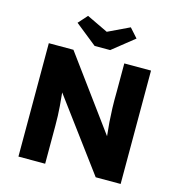

<svg xmlns="http://www.w3.org/2000/svg" viewBox="-130 -1031 1066 1145"><g transform="rotate(15 403.5 -459.0)"><path d="M88 0V-700H240L567 -254Q562 -297 559 -337.5Q556 -378 554.5 -423.5Q553 -469 554 -527V-700H719V0H565L241 -437Q246 -388 248.5 -355.5Q251 -323 252 -295.5Q253 -268 253 -234V0ZM356 -755 222 -862 272 -918 404 -855 536 -918 586 -862 452 -755Z"/></g></svg>

Font: Lexend
Style: Bold
Weight: 700
Designer: Bonnie Shaver-Troup, Thomas Jockin
Foundry: Lexend
Version: Version 1.007; ttfautohint (v1.8.3)